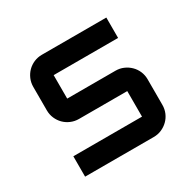

<svg xmlns="http://www.w3.org/2000/svg" viewBox="-120 -652 800 785"><g transform="rotate(-30 280.0 -260.0)"><path d="M394 -96.2V-216.8H166Q146 -216.8 128.4 -224.4Q110.8 -231.9 97.9 -244.9Q85 -257.8 77.4 -275.4Q69.8 -293 69.8 -313V-423.8Q69.8 -443.8 77.4 -461.4Q85 -479 97.9 -491.9Q110.8 -504.9 128.4 -512.5Q146 -520 166 -520H470.2V-423.8H166V-313H394Q414.1 -313 431.4 -305.4Q448.7 -297.9 461.9 -284.9Q475.1 -272 482.7 -254.4Q490.2 -236.8 490.2 -216.8V-96.2Q490.2 -76.2 482.7 -58.6Q475.1 -41 461.9 -28.1Q448.7 -15.1 431.4 -7.6Q414.1 0 394 0H69.8V-96.2Z"/></g></svg>

Font: Aldrich
Style: Regular
Weight: 400
Designer: Matthew Desmond
Foundry: Matthew Desmond
Version: Version 1.001 2011